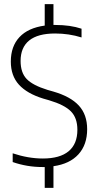

<svg xmlns="http://www.w3.org/2000/svg" viewBox="-20 -795 473 923"><path d="M237 4V108H195V8H184Q110 8 41 -16V-58Q116 -33 186 -33Q268 -33 310 -68Q352 -103 352 -171Q352 -228 321 -259.5Q290 -291 216 -313L188 -321Q110 -345 71 -388Q32 -431 32 -499Q32 -572 73.5 -616.5Q115 -661 195 -672V-775H237V-675H246Q318 -675 372 -657V-615Q311 -634 245 -634Q162 -634 120.5 -600.5Q79 -567 79 -502Q79 -446 108 -415.5Q137 -385 208 -363L236 -355Q319 -331 359 -287.5Q399 -244 399 -174Q399 -99 357 -53Q315 -7 237 4Z"/></svg>

Font: KaputaLibre
Style: Regular
Weight: 400
Designer: Multiple designers
Foundry: Textual
Version: Version 2.900